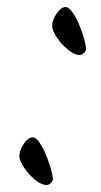

<svg xmlns="http://www.w3.org/2000/svg" viewBox="-20 -519 286 545"><path d="M35 -76Q35 -87 41 -99.5Q47 -112 55.5 -120.5Q64 -129 73 -129Q82 -129 92 -114.5Q102 -100 110.5 -79.5Q119 -59 124.5 -39.5Q130 -20 130 -9Q130 -5 124.5 0.5Q119 6 112 6Q101 6 88 -2.5Q75 -11 63 -24.5Q51 -38 43 -52Q35 -66 35 -76ZM128 -446Q128 -457 134 -469Q140 -481 148.5 -490Q157 -499 166 -499Q175 -499 185.5 -484.5Q196 -470 204.5 -449.5Q213 -429 218.5 -409.5Q224 -390 224 -379Q224 -374 218 -368.5Q212 -363 205 -363Q194 -363 181 -372Q168 -381 156 -394Q144 -407 136 -421.5Q128 -436 128 -446Z"/></svg>

Font: Kalam Variable Light
Style: Regular
Weight: 300
Designer: Lipi Raval, Jonny Pinhorn
Foundry: Indian Type Foundry
Version: Version 3.000